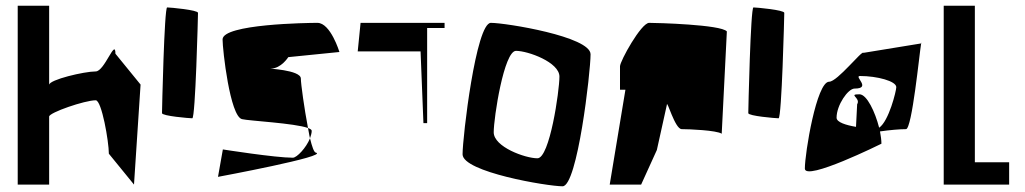

<svg xmlns="http://www.w3.org/2000/svg" viewBox="-20 -646 3588 672"><path d="M42 0H152V-238C152 -252 277 -295 315 -295C336 -295 361 -150 361 -108L449 0L472 -350L384 -458C384 -514 346 -396 315 -396C275 -396 152 -367 152 -349V-626H42Z M547 -250C547 -240 643 -232 653 -232C664 -232 673 -591 673 -601C673 -611 576 -620 565 -620C555 -620 547 -260 547 -250Z M743 -27C743 -27 1136 -100 1085 -112C1079 -113 1072 -133 1065 -162C1052 -129 1019 -94 1005 -94C943 -94 760 -123 760 -123ZM759 -508C759 -472 785 -239 827 -229C851 -223 1011 -215 1058 -198C1045 -266 1033 -353 1033 -371C1033 -402 909 -406 928 -406C964 -406 989 -446 989 -446L1168 -464C1168 -464 1137 -566 1091 -566C1057 -566 759 -562 759 -508ZM1058 -198C1061 -185 1062 -173 1065 -162C1068 -171 1071 -180 1071 -188C1071 -192 1066 -195 1058 -198Z M1232 -466H1452L1462 -215H1475V-548H1536V-566H1242Z M1599 -106C1599 -44 1896 6 1949 6C2001 6 2047 -394 2047 -456C2047 -518 1750 -566 1698 -566C1646 -566 1599 -166 1599 -106ZM1708 -183C1708 -234 1744 -468 1786 -468C1828 -468 1938 -428 1938 -378C1938 -328 1904 -92 1861 -92C1818 -92 1708 -132 1708 -183Z M2114 0H2224L2279 -121L2314 -279C2314 -300 2342 -194 2366 -194C2392 -194 2488 -190 2506 -178L2524 -536C2504 -560 2278 -566 2252 -566C2224 -566 2150 -432 2150 -414V-332H2169Z M2599 -250C2599 -240 2695 -232 2705 -232C2716 -232 2725 -591 2725 -601C2725 -611 2628 -620 2617 -620C2607 -620 2599 -260 2599 -250Z M2797 -56C2797 -10 3065 -143 3065 -143C3065 -155 3063 -170 3060 -186C3094 -191 3130 -194 3151 -194C3172 -194 3198 -459 3204 -494L3002 -461C2998 -472 2911 -360 2882 -360C2838 -360 2797 -110 2797 -56ZM2908 -234C2908 -278 2948 -336 2971 -336C3032 -336 2967 -380 2990 -380C3050 -380 3117 -362 3117 -341C3117 -328 3091 -222 3057 -199C3043 -254 3014 -316 2988 -316C2946 -316 2994 -304 2980 -281L2976 -202C2941 -208 2908 -218 2908 -234ZM3204 -494H3205C3205 -499 3205 -499 3204 -494Z M3283 0H3512V-78H3392V-626H3283Z"/></svg>

Font: Crazy Punk
Style: Regular
Weight: 400
Version: Version 1